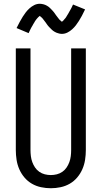

<svg xmlns="http://www.w3.org/2000/svg" viewBox="-20 -992 540 1020"><path d="M250 8Q224 8 198 2.5Q172 -3 149.5 -16Q127 -29 110 -49Q93 -69 82.5 -93Q72 -117 68 -143Q64 -169 64 -195V-735H142V-195Q142 -179 144 -162.5Q146 -146 151.5 -131Q157 -116 166 -102.5Q175 -89 188.5 -79.5Q202 -70 218 -66Q234 -62 250 -62Q266 -62 282 -66Q298 -70 311.5 -79.5Q325 -89 334 -102.5Q343 -116 348.5 -131Q354 -146 356 -162.5Q358 -179 358 -195V-735H436V-195Q436 -169 432 -143Q428 -117 417.5 -93Q407 -69 390 -49Q373 -29 350.5 -16Q328 -3 302 2.5Q276 8 250 8ZM308 -812Q303 -812 298 -813Q293 -814 288.5 -815.5Q284 -817 279.5 -818.5Q275 -820 270.5 -823Q266 -826 262 -828.5Q258 -831 255 -834.5Q252 -838 248 -841.5Q244 -845 240.5 -849Q237 -853 234 -856.5Q231 -860 228.5 -864Q226 -868 223 -872Q220 -876 216.5 -880.5Q213 -885 210 -889Q207 -893 204 -896.5Q201 -900 196 -903.5Q191 -907 191 -909H193Q193 -908 189.5 -906Q186 -904 183.5 -901Q181 -898 178.5 -895.5Q176 -893 174.5 -891Q173 -889 171.5 -887Q170 -885 168.5 -883Q167 -881 165.5 -878.5Q164 -876 162.5 -873Q161 -870 159 -867.5Q157 -865 155.5 -861.5Q154 -858 152 -855Q150 -852 148 -848.5Q146 -845 144 -841Q142 -837 140 -833Q138 -829 136 -824.5Q134 -820 132 -816L68 -843Q77 -861 85 -876Q93 -891 101 -903.5Q109 -916 117 -926.5Q125 -937 136.5 -947.5Q148 -958 162 -965Q176 -972 192 -972Q197 -972 202 -971Q207 -970 211.5 -969Q216 -968 220.5 -966Q225 -964 229.5 -961.5Q234 -959 238 -956Q242 -953 245 -950Q248 -947 252 -943Q256 -939 259.5 -935Q263 -931 266 -927.5Q269 -924 271.5 -920Q274 -916 277 -912Q280 -908 283.5 -903.5Q287 -899 290 -895Q293 -891 296 -887.5Q299 -884 304 -880.5Q309 -877 309 -876H307L311 -878Q314 -880 316.5 -883Q319 -886 321.5 -889Q324 -892 325.5 -893.5Q327 -895 328.5 -897Q330 -899 331.5 -901.5Q333 -904 334.5 -906.5Q336 -909 337.5 -911.5Q339 -914 341 -917Q343 -920 344.5 -923Q346 -926 348 -929.5Q350 -933 352 -936.5Q354 -940 356 -943.5Q358 -947 360 -951Q362 -955 364 -959.5Q366 -964 368 -968L432 -942Q423 -923 415 -908Q407 -893 399 -880.5Q391 -868 383 -857.5Q375 -847 363.5 -836.5Q352 -826 338 -819Q324 -812 308 -812Z"/></svg>

Font: Iosevka Custom
Style: Regular
Weight: 400
Monospace: yes
Designer: Belleve Invis
Foundry: Belleve Invis
Version: Version 32.5.0; ttfautohint (v1.8.4)